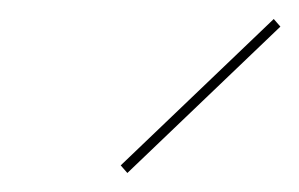

<svg xmlns="http://www.w3.org/2000/svg" viewBox="-20 -698 315 202"><path d="M107 -524 268 -678 275 -670 114 -516Z"/></svg>

Font: Ysabeau Hairline
Style: Italic
Weight: 100
Italic angle: -12°
Designer: Christian Thalmann (Catharsis Fonts)
Version: Version 0.003